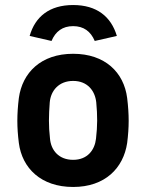

<svg xmlns="http://www.w3.org/2000/svg" viewBox="-20 -733 581 764"><path d="M271 11C398 11 471 -64 486 -164C490 -196 492 -224 492 -252C492 -281 490 -310 486 -343C473 -445 398 -519 271 -519C143 -519 69 -444 55 -343C51 -310 49 -281 49 -252C49 -224 51 -196 55 -164C68 -64 143 11 271 11ZM271 -97C214 -97 183 -135 179 -181C173 -233 174 -273 178 -326C182 -372 214 -411 271 -411C328 -411 358 -372 363 -326C368 -272 368 -233 362 -181C357 -136 328 -97 271 -97ZM271 -713C177 -713 120 -667 98 -590L185 -570C201 -608 229 -629 271 -629C313 -629 341 -608 357 -570L445 -590C422 -667 365 -713 271 -713Z"/></svg>

Font: Finlandica SemiBold
Style: Regular
Weight: 600
Designer: Niklas Ekholm, Juho Hiilivirta, Jaakko Suomalainen
Foundry: Helsinki Type Studio
Version: Version 2.000;Glyphs 3.2 (3202)